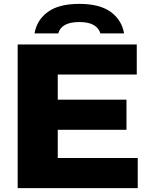

<svg xmlns="http://www.w3.org/2000/svg" viewBox="-20 -969 774 989"><path d="M277.5 -155H689.5V0H71V-740H684.5V-585H277.5V-455.5H631.5V-300.5H277.5ZM388.5 -949Q494 -949 550.8 -907.2Q607.5 -865.5 619 -797H497Q489.5 -824 463 -839.8Q436.5 -855.5 388.5 -855.5Q296.5 -855.5 280 -797H158Q169.5 -865.5 226 -907.2Q282.5 -949 388.5 -949Z"/></svg>

Font: Encode Sans Expanded ExtraBold
Style: Regular
Weight: 800
Width: 7
Designer: Multiple Designers
Foundry: Impallari Type
Version: Version 2.000